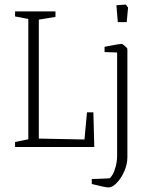

<svg xmlns="http://www.w3.org/2000/svg" viewBox="-20 -644 636 841"><path d="M46 -22 104 -34V-561L46 -572V-594H223V-570L150 -558V-37L350 -33L361 -152H389L393 0H46ZM490 -621 531 -624 541 -611 535 -547H496ZM382 162V140L419 139Q430 138 441 138Q452 138 459 137Q465 135 473 121Q481 107 487 84.5Q493 62 493 36V-414L438 -416V-439Q504 -452 513 -452Q516 -452 527 -442.5Q538 -433 538 -429V44Q538 75 524.5 106Q511 137 491.5 157Q472 177 456 177Q440 177 382 162Z"/></svg>

Font: Grenze ExtraLight
Style: Regular
Weight: 275
Designer: Renata Polastri
Foundry: Omnibus-Type
Version: Version 1.002; ttfautohint (v1.8)